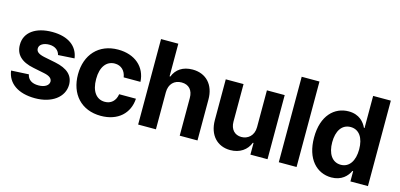

<svg xmlns="http://www.w3.org/2000/svg" viewBox="-66 -1147 3287 1578"><g transform="rotate(15 1577.0 -358.0)"><path d="M363.3 -381.4 501.8 -389.9C488.3 -490.4 407.3 -552.6 269.5 -552.6C130 -552.6 38 -487.9 38.7 -382.8C38 -301.1 89.5 -248.2 196.4 -227.3L290.8 -208.1C338.1 -198.5 359.7 -181.1 360.4 -154.1C359.7 -121.4 324.6 -98.4 271.7 -98.7C217.7 -98.4 181.8 -121.4 172.9 -166.2L23.8 -158.4C38 -53.6 126.8 10.7 271.7 10.7C412.6 10.7 513.8 -61.4 514.6 -169C513.8 -247.9 462.4 -295.1 356.9 -316.8L258.2 -336.6C207 -347.7 188.2 -365.1 188.6 -391.3C188.2 -424 225.1 -445.3 272.4 -445.3C324.6 -445.3 355.8 -416.5 363.3 -381.4Z M831.3 10.7C976.6 10.7 1067.8 -74.6 1074.9 -200.3H932.2C923.3 -141.7 884.9 -109 833.5 -109.4C762.4 -109 716.6 -168.3 717 -272.7C716.6 -375.7 762.8 -434.7 833.5 -434.7C888.5 -434.7 924 -398.1 932.2 -343.8H1074.9C1068.5 -469.8 973 -552.6 830.6 -552.6C665.1 -552.6 562.9 -437.9 562.9 -270.6C562.9 -104.8 663.4 10.7 831.3 10.7Z M1298.7 -315.3C1299 -385.7 1342 -426.8 1403.8 -426.8C1465.2 -426.8 1501.4 -387.4 1501.1 -320.3V0H1652.3V-347.3C1652.7 -475.1 1577.4 -552.6 1464.1 -552.6C1381 -552.6 1325.6 -513.5 1300.8 -449.6H1294.4V-727.3H1147.4V0H1298.7Z M2096.9 -232.2C2096.9 -159.1 2046.9 -120.7 1992.5 -120.7C1935.4 -120.7 1898.4 -160.9 1898.1 -225.1V-545.5H1746.8V-198.2C1747.2 -70.7 1821.7 7.1 1931.5 7.1C2013.5 7.1 2072.4 -35.2 2096.9 -99.4H2102.6V0H2248.2V-545.5H2096.9Z M2495.4 -727.3H2344.1V0H2495.4Z M2792.3 9.2C2880.3 8.9 2926.1 -41.9 2947.1 -87.4H2953.5V0H3102.6V-727.3H2952.1V-453.8H2947.1C2926.8 -498.2 2883.2 -552.6 2792.3 -552.6C2672.2 -552.6 2571 -459.5 2571.4 -272C2571 -89.5 2668 8.9 2792.3 9.2ZM2725.5 -272.7C2725.5 -367.2 2765.3 -432.2 2840.6 -432.5C2913.7 -432.2 2954.9 -370 2954.9 -272.7C2954.9 -175.4 2913 -111.5 2840.6 -111.5C2766 -111.5 2725.5 -177.6 2725.5 -272.7Z"/></g></svg>

Font: RED Number
Style: Bold
Weight: 700
Designer: RED UED
Foundry: rsms
Version: Version 1.003;FEAKit 1.0